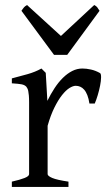

<svg xmlns="http://www.w3.org/2000/svg" viewBox="-20 -740 436 760"><path d="M376 -450.7Q380.4 -447.8 380.1 -433.6Q379.9 -419.4 376.2 -400.9Q372.6 -382.3 366.7 -362.8Q360.8 -343.3 355 -330.1H334Q331.1 -349.6 325.7 -363.3Q320.3 -377 313.2 -385Q306.2 -393.1 297.6 -396.7Q289.1 -400.4 279.8 -400.4Q269 -400.4 254.6 -391.4Q240.2 -382.3 225.1 -363Q210 -343.8 195.1 -313.7Q180.2 -283.7 168.5 -242.2V-50.8Q168.5 -43.5 186.8 -35.6Q205.1 -27.8 251 -21V0H26.9V-21Q59.1 -28.3 77.1 -35.4Q95.2 -42.5 95.2 -50.8V-335Q95.2 -351.1 94.2 -362.1Q93.3 -373 91.8 -379.9Q90.3 -386.7 88.1 -390.6Q85.9 -394.5 84 -397Q80.6 -400.4 76.4 -402.6Q72.3 -404.8 65.7 -406.2Q59.1 -407.7 49.8 -408.4Q40.5 -409.2 26.9 -410.2V-429.7Q58.6 -438 89.1 -446.5Q119.6 -455.1 144 -468.8L161.1 -451.7L167.5 -340.8Q180.7 -367.7 196 -391.1Q211.4 -414.6 229 -431.9Q246.6 -449.2 265.9 -459Q285.2 -468.8 306.2 -468.8Q321.8 -468.8 339.8 -464.8Q357.9 -460.9 376 -450.7ZM246.1 -522.9H193.8L64.9 -697.3Q68.4 -702.1 70.8 -705.6Q73.2 -709 75.4 -711.4Q77.6 -713.9 80.3 -715.8Q83 -717.8 86.9 -720.2L221.2 -597.7L353 -720.2Q361.3 -715.8 364.7 -711.4Q368.2 -707 374 -697.3Z"/></svg>

Font: Gentium Plus Phon
Style: Regular
Weight: 400
Designer: J. Victor Gaultney, Annie Olsen, Iska Routamaa, Becca Hirsbrunner
Foundry: SIL International
Version: Version 5.000